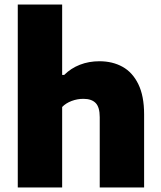

<svg xmlns="http://www.w3.org/2000/svg" viewBox="-20 -828 711 848"><path d="M58.5 -808H254.5V-497H263.5Q293 -526.5 332.8 -542Q372.5 -557.5 419 -557.5Q477 -557.5 521.2 -533Q565.5 -508.5 591 -456.2Q616.5 -404 616.5 -323V0H420.5V-310.5Q420.5 -354.5 402.5 -373Q384.5 -391.5 348.5 -391.5Q321.5 -391.5 296.2 -382Q271 -372.5 254.5 -355.5V0H58.5Z"/></svg>

Font: Encode Sans Semi Expanded ExBd
Style: Regular
Weight: 800
Width: 6
Designer: Multiple Designers
Foundry: Impallari Type
Version: Version 2.000